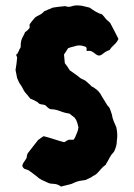

<svg xmlns="http://www.w3.org/2000/svg" viewBox="-20 -646 492 705"><path d="M415 -503Q409 -490 399 -481.5Q389 -473 382 -462Q374 -460 366.5 -455Q359 -450 353 -445Q343 -439 335 -445Q331 -447 328.5 -449.5Q326 -452 322 -454Q314 -461 301 -459Q300 -458 298 -460V-470Q297 -471 295.5 -473Q294 -475 292 -475Q272 -483 254 -476Q248 -475 242 -473Q236 -471 230 -469Q226 -463 222.5 -457Q219 -451 215 -446Q216 -438 216.5 -430Q217 -422 218 -414Q223 -408 227.5 -401.5Q232 -395 236 -388Q245 -381 255 -374.5Q265 -368 274 -360Q280 -356 286.5 -353.5Q293 -351 298 -346Q303 -341 307.5 -337.5Q312 -334 316 -329Q319 -328 322 -326Q325 -324 328 -322Q345 -311 354 -292Q359 -284 364.5 -275Q370 -266 375 -258Q382 -252 384.5 -244Q387 -236 390 -228Q391 -227 391 -224Q393 -212 397.5 -201Q402 -190 407 -179Q410 -166 410.5 -153.5Q411 -141 409 -129Q409 -119 406.5 -109.5Q404 -100 400 -92Q399 -91 399 -90Q399 -89 397 -87Q388 -78 382.5 -67Q377 -56 370 -45Q369 -44 369 -42.5Q369 -41 367 -40Q357 -33 350.5 -25Q344 -17 336 -9Q332 -5 326 -2Q320 1 315 5L294 15Q284 16 273.5 18Q263 20 252 25Q245 29 236.5 31Q228 33 220 35Q216 36 212 37Q208 38 204 39Q191 29 175 29Q164 29 156 25Q144 20 133 14.5Q122 9 113 0Q107 -5 101 -9Q95 -13 90 -17Q86 -21 80.5 -22.5Q75 -24 70 -26Q63 -31 62 -37Q63 -45 68.5 -52Q74 -59 78 -67Q78 -73 81 -82Q90 -94 100 -106.5Q110 -119 120 -132Q124 -135 129 -138.5Q134 -142 140 -146Q160 -141 178 -135Q196 -129 215 -124Q219 -125 221 -126.5Q223 -128 224 -129Q227 -130 229 -131Q231 -132 232 -133H250Q251 -135 252.5 -136.5Q254 -138 255 -140Q259 -150 263 -159Q267 -168 268 -179Q266 -187 263.5 -196Q261 -205 254 -214Q250 -217 245 -221Q240 -225 235 -229Q218 -231 200.5 -238Q183 -245 166 -245Q159 -247 155 -251.5Q151 -256 146 -260Q139 -262 131 -263Q123 -264 118 -271Q102 -280 91 -284Q86 -290 81.5 -296Q77 -302 72 -307Q68 -312 64.5 -319.5Q61 -327 56 -334Q52 -339 49 -345.5Q46 -352 43 -359Q40 -373 37 -389Q39 -400 40.5 -411.5Q42 -423 43 -435L39 -445Q43 -447 45 -451Q47 -455 49 -459Q51 -465 54 -469Q57 -473 56 -480Q56 -499 66 -515Q68 -519 69.5 -522Q71 -525 72 -528Q77 -531 80.5 -534.5Q84 -538 85 -539Q90 -544 89 -548.5Q88 -553 89 -557Q93 -563 98 -569Q103 -575 109 -582Q116 -587 124 -590.5Q132 -594 139 -601Q141 -604 144 -605.5Q147 -607 151 -608Q156 -611 162 -613Q168 -615 174 -618Q184 -620 194.5 -621Q205 -622 215 -623Q216 -623 217.5 -623.5Q219 -624 221 -623Q232 -619 243.5 -623Q255 -627 267 -626Q278 -626 288.5 -623Q299 -620 309 -618Q320 -610 331 -603.5Q342 -597 355 -593Q359 -589 362.5 -584.5Q366 -580 370 -575Q374 -571 378 -568Q382 -565 385 -561Q393 -546 400.5 -531.5Q408 -517 415 -503Z"/></svg>

Font: Darumadrop One
Style: Regular
Weight: 400
Version: Version 1.000